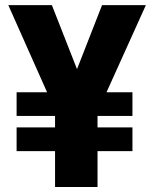

<svg xmlns="http://www.w3.org/2000/svg" viewBox="-20 -748 616 768"><path d="M187.5 -727.5 327.1 -372.1 212.9 -278.8 13.2 -727.5ZM250.5 -375.5 388.2 -727.5H563.5L360.8 -278.8ZM370.1 -383.3V0H200.2V-383.3ZM509.8 -378.9V-284.2H46.4V-378.9ZM509.8 -238.3V-143.6H46.4V-238.3Z"/></svg>

Font: Inter 17pt ExtraBold
Style: Regular
Weight: 800
Version: Version 4.001;git-66647c0bb